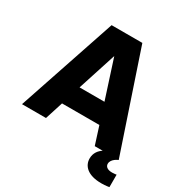

<svg xmlns="http://www.w3.org/2000/svg" viewBox="-207 -903 1204 1255"><g transform="rotate(30 395.5 -275.5)"><path d="M206 0 249 -135H531L574 0H634C608 17 585 44 585 86C585 141 628 189 732 189C766 189 791 184 791 184V90C791 90 774 93 758 93C720 93 705 76 705 57C705 19 755 0 755 0L506 -740H274L25 0ZM390 -574 484 -283H296Z"/></g></svg>

Font: Be Vietnam Pro ExtraBold
Style: Regular
Weight: 800
Designer: Lam Bao, Tony Le, Vietanh Nguyen
Foundry: Yellow Type Foundry
Version: Version 1.002